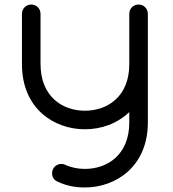

<svg xmlns="http://www.w3.org/2000/svg" viewBox="-20 -558 763 848"><path d="M551 -274C551 -132 455 -69 355 -69C255 -69 159 -132 159 -276V-497C159 -520 141 -538 118 -538C95 -538 77 -520 77 -497V-274C77 -79 218 13 355 13C427 13 498 -12 551 -63V-17C551 125 455 188 355 188C324 188 295 182 268 170C263 167 257 166 251 166C228 166 210 184 210 207C210 224 218 237 234 244C273 263 314 270 355 270C491 270 633 178 633 -17V-497C633 -520 615 -538 592 -538C569 -538 551 -520 551 -497Z"/></svg>

Font: Fabada
Style: Regular
Weight: 400
Designer: deFharo
Foundry: deFharo.com
Version: Version 4.000 2011 initial release